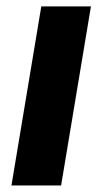

<svg xmlns="http://www.w3.org/2000/svg" viewBox="-20 -565 312 585"><path d="M14.9 0 105.8 -545.5H257.1L166.2 0Z"/></svg>

Font: Inter UI
Style: Bold Italic
Weight: 700
Italic angle: 9.39999°
Designer: Rasmus Andersson
Foundry: rsms
Version: 3.2;8d6f07862